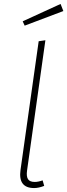

<svg xmlns="http://www.w3.org/2000/svg" viewBox="-20 -943 341 973"><path d="M287 -923 301 -887 105 -813 95 -835ZM210 -739 117 -78Q113 -49 122 -35Q131 -21 156 -21Q174 -21 196 -29L204 -1Q176 10 153 10Q71 10 84 -82L176 -734Z"/></svg>

Font: Fira Sans UltraLight
Style: Italic
Weight: 200
Italic angle: -8°
Designer: Carrois Corporate & Edenspiekermann AG
Foundry: Carrois Corporate GbR & Edenspiekermann AG
Version: Version 4.203;PS 004.203;hotconv 1.0.88;makeotf.lib2.5.64775